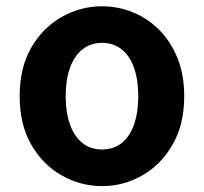

<svg xmlns="http://www.w3.org/2000/svg" viewBox="-20 -594 666 627"><path d="M313.3 13.8Q243.3 13.8 181.6 -21.1Q119.9 -55.9 82 -121.7Q44.2 -187.5 44.2 -279.9Q44.2 -372.8 82 -438.4Q119.9 -503.9 181.6 -538.7Q243.3 -573.5 313.3 -573.5Q365.7 -573.5 414.1 -553.9Q462.4 -534.2 500 -496.4Q537.6 -458.5 559.6 -404.2Q581.6 -349.8 581.6 -279.9Q581.6 -187.5 543.6 -121.7Q505.7 -55.9 444.5 -21.1Q383.3 13.8 313.3 13.8ZM313.3 -105.8Q351.3 -105.8 377.9 -127.3Q404.5 -148.9 418 -188.2Q431.5 -227.4 431.5 -279.9Q431.5 -332.7 418 -371.7Q404.5 -410.7 377.9 -432.3Q351.3 -454 313.3 -454Q275.2 -454 248.7 -432.3Q222.1 -410.7 208.3 -371.7Q194.5 -332.7 194.5 -279.9Q194.5 -227.4 208.3 -188.2Q222.1 -148.9 248.7 -127.3Q275.2 -105.8 313.3 -105.8Z"/></svg>

Font: Noto Sans HK Thin
Style: Regular
Weight: 100
Designer: Ryoko NISHIZUKA 西塚涼子 (kana, bopomofo & ideographs); Paul D. Hunt (Latin, Greek & Cyrillic); Sandoll Communications 산돌커뮤니
Foundry: Adobe
Version: Version 2.004-H2;hotconv 1.0.118;makeotfexe 2.5.65603